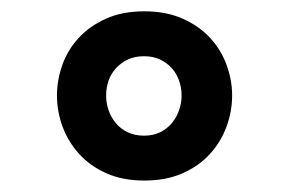

<svg xmlns="http://www.w3.org/2000/svg" viewBox="-20 -716 524 334"><path d="M231 -401.9Q193.4 -401.9 165 -414.6Q136.7 -427.2 117.7 -448.2Q98.6 -469.2 88.9 -495.6Q79.1 -522 79.1 -549.8Q79.1 -577.1 88.6 -603.5Q98.1 -629.9 117.2 -650.4Q136.2 -670.9 164.6 -683.6Q192.9 -696.3 231 -696.3Q269 -696.3 297.6 -683.6Q326.2 -670.9 345.2 -650.4Q364.3 -629.9 374 -603.5Q383.8 -577.1 383.8 -549.8Q383.8 -522 374 -495.6Q364.3 -469.2 345.2 -448.2Q326.2 -427.2 297.6 -414.6Q269 -401.9 231 -401.9ZM230.5 -480Q246.1 -480 258.3 -485.8Q270.5 -491.7 278.8 -501.7Q287.1 -511.7 291.5 -524.2Q295.9 -536.6 295.9 -549.8Q295.9 -563 291.7 -575.2Q287.6 -587.4 279.3 -596.9Q271 -606.4 258.8 -612.3Q246.6 -618.2 230.5 -618.2Q214.4 -618.2 202.1 -612.3Q189.9 -606.4 181.4 -596.9Q172.9 -587.4 168.7 -575.2Q164.6 -563 164.6 -549.8Q164.6 -536.6 168.9 -524.2Q173.3 -511.7 181.6 -501.7Q189.9 -491.7 202.4 -485.8Q214.8 -480 230.5 -480Z"/></svg>

Font: Candal
Style: Regular
Weight: 400
Designer: vernon adams
Foundry: vernon adams
Version: Version 1.000